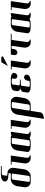

<svg xmlns="http://www.w3.org/2000/svg" viewBox="1689 -2421 1040 4458"><g transform="rotate(-90 2209.0 -192.0)"><path d="M89.8 -127.9Q89.8 -136.2 91.8 -153.8L113.8 -308.1Q122.6 -371.1 169.9 -417Q215.3 -460.9 274.9 -460.9H413.1L418.9 -500Q421.9 -519 357.9 -519Q294.4 -519 256.8 -542Q224.1 -561.5 224.1 -588.9Q224.1 -589.8 224.6 -592.5Q225.1 -595.2 225.1 -596.2L227.1 -615.2Q231.4 -646.5 275.9 -669.9Q317.9 -691.9 377 -691.9H584L581.1 -672.9H442.9Q374 -672.9 371.1 -653.8L357.9 -558.1Q355 -538.1 418 -538.1Q480.5 -538.1 515.1 -493.2Q542 -457.5 542 -410.2Q542 -402.3 540 -384.8L506.8 -153.8Q498 -90.3 451.2 -44.9Q404.8 0 347.2 0H209Q151.9 0 117.2 -44.9Q89.8 -81.1 89.8 -127.9ZM213.9 -38.1Q210.9 -19 280.8 -19Q350.1 -19 353 -38.1L408.2 -422.9Q411.1 -441.9 340.8 -441.9Q272 -441.9 269 -422.9Z M617.7 -441.9 619.6 -460.9H826.7L774.9 -96.2Q773.9 -91.3 773.9 -83Q773.9 -59.6 786.6 -42Q803.7 -19 832.5 -19L829.6 0H761.7Q705.6 0 670.9 -44.9Q643.6 -81.1 643.6 -127.9Q643.6 -136.2 645.5 -153.8L686.5 -441.9Z M909.7 -69.8V-77.1L942.4 -308.1Q951.2 -371.1 998.5 -417Q1043.9 -460.9 1103.5 -460.9H1241.7Q1273.9 -460.9 1298.8 -448.2Q1332 -460.9 1373.5 -460.9H1379.4L1327.6 -96.2Q1326.7 -92.3 1326.7 -83Q1326.7 -61.5 1340.8 -42Q1358.4 -20.5 1385.7 -19L1382.8 0H1313.5Q1270 0 1240.7 -24.9Q1206.1 0 1106.4 0H1037.6Q978.5 0 942.4 -22Q909.7 -41.5 909.7 -69.8ZM1042.5 -38.1Q1039.6 -19 1109.4 -19Q1178.7 -19 1181.6 -38.1L1236.8 -422.9Q1239.7 -441.9 1169.4 -441.9Q1100.6 -441.9 1097.7 -422.9Z M1446.3 -441.9 1448.2 -460.9H1655.3L1603.5 -96.2Q1602.5 -91.3 1602.5 -83Q1602.5 -59.6 1615.2 -42Q1632.3 -19 1661.1 -19L1658.2 0H1590.3Q1534.2 0 1499.5 -44.9Q1472.2 -81.1 1472.2 -127.9Q1472.2 -136.2 1474.1 -153.8L1515.1 -441.9Z M1678.2 308.1 1776.4 -308.1Q1786.1 -370.6 1833 -416Q1879.4 -460.9 1938 -460.9H2075.2Q2131.8 -460.9 2165 -416Q2190.9 -380.4 2190.9 -336.4Q2190.9 -327.6 2188 -308.1L2163.1 -153.8Q2152.8 -89.8 2106.4 -44.9Q2060.1 0 2003.4 0H1864.3L1828.1 231Q1823.7 262.2 1778.3 286.1Q1736.3 308.1 1678.2 308.1ZM1870.1 -38.1Q1867.2 -19 1936 -19Q2006.3 -19 2009.3 -38.1L2070.3 -422.9Q2073.2 -441.9 2003.4 -441.9Q1934.1 -441.9 1931.2 -422.9Z M2289.1 -69.8V-77.1L2303.2 -172.9Q2309.1 -217.3 2382.8 -240.2Q2321.8 -261.2 2321.8 -299.8V-308.1L2333 -384.8Q2337.4 -416 2380.9 -439Q2422.9 -460.9 2481.9 -460.9H2620.1Q2677.7 -460.9 2713.9 -438Q2747.1 -418 2747.1 -391.1Q2747.1 -390.1 2746.6 -387.5Q2746.1 -384.8 2746.1 -383.8Q2741.7 -352.5 2719.2 -330.1Q2697.3 -308.1 2667 -308.1Q2638.2 -308.1 2622.1 -330.1Q2608.9 -346.7 2608.9 -371.1Q2608.9 -379.9 2609.9 -384.8L2616.2 -422.9Q2619.1 -441.9 2548.8 -441.9Q2480 -441.9 2477.1 -422.9L2455.1 -269Q2452.1 -250 2522 -250H2590.8L2587.9 -231H2519Q2449.7 -231 2446.8 -210.9L2421.9 -38.1Q2418.9 -19 2488.8 -19Q2557.1 -19 2560.1 -38.1L2565.9 -77.1Q2570.3 -108.4 2592.8 -130.9Q2615.7 -152.3 2645 -153.8Q2672.4 -153.8 2690.9 -130.9Q2704.1 -112.8 2704.1 -89.8Q2704.1 -80.1 2703.1 -76.2Q2698.7 -44.9 2654.8 -22Q2612.8 0 2555.2 0H2416Q2357.9 0 2321.8 -22Q2289.1 -41.5 2289.1 -69.8Z M2823.7 -441.9 2825.7 -460.9H3032.7L2981 -96.2Q2980 -91.3 2980 -83Q2980 -59.6 2992.7 -42Q3009.8 -19 3038.6 -19L3035.6 0H2967.8Q2911.6 0 2877 -44.9Q2849.6 -81.1 2849.6 -127.9Q2849.6 -136.2 2851.6 -153.8L2892.6 -441.9ZM2904.8 -527.8 2994.6 -682.1H3098.6Q3113.8 -682.1 3121.6 -670.9Q3130.4 -658.7 3127.9 -644Z M3157.7 -371.1Q3157.7 -375 3159.7 -384.8L3169.9 -460.9H3652.8L3649.9 -441.9H3511.7L3462.9 -96.2Q3461.9 -92.3 3461.9 -83Q3461.9 -61 3475.6 -42Q3493.2 -20.5 3520.5 -19L3517.6 0H3448.7Q3392.1 0 3358.9 -44.9Q3332.5 -82 3332.5 -127Q3332.5 -145 3333.5 -153.8L3374.5 -441.9H3305.7L3297.9 -384.8Q3293.5 -352.5 3269.5 -330.1Q3246.1 -308.1 3217.8 -308.1Q3189.5 -308.1 3171.9 -330.1Q3157.7 -348.1 3157.7 -371.1Z M3666.5 -69.8V-77.1L3699.2 -308.1Q3708 -371.1 3755.4 -417Q3800.8 -460.9 3860.4 -460.9H3998.5Q4030.8 -460.9 4055.7 -448.2Q4088.9 -460.9 4130.4 -460.9H4136.2L4084.5 -96.2Q4083.5 -92.3 4083.5 -83Q4083.5 -61.5 4097.7 -42Q4115.2 -20.5 4142.6 -19L4139.6 0H4070.3Q4026.9 0 3997.6 -24.9Q3962.9 0 3863.3 0H3794.4Q3735.4 0 3699.2 -22Q3666.5 -41.5 3666.5 -69.8ZM3799.3 -38.1Q3796.4 -19 3866.2 -19Q3935.5 -19 3938.5 -38.1L3993.7 -422.9Q3996.6 -441.9 3926.3 -441.9Q3857.4 -441.9 3854.5 -422.9Z M4203.1 -441.9 4205.1 -460.9H4412.1L4360.4 -96.2Q4359.4 -91.3 4359.4 -83Q4359.4 -59.6 4372.1 -42Q4389.2 -19 4418 -19L4415 0H4347.2Q4291 0 4256.3 -44.9Q4229 -81.1 4229 -127.9Q4229 -136.2 4231 -153.8L4272 -441.9Z"/></g></svg>

Font: Hjet
Style: Italic
Weight: 400
Designer: T. Christopher White
Version: Version 1.2